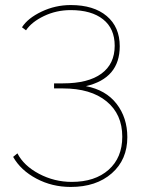

<svg xmlns="http://www.w3.org/2000/svg" viewBox="-20 -735 574 760"><path d="M83 -615 67 -627Q90 -663 144.5 -689Q199 -715 260 -715Q351 -715 402.5 -671.5Q454 -628 454 -552Q454 -425 320 -394Q399 -379 441.5 -324Q484 -269 484 -192Q484 -103 422.5 -49Q361 5 260 5Q186 5 124 -28Q62 -61 32 -114L49 -128Q74 -79 134.5 -47Q195 -15 264 -15Q356 -15 410 -63Q464 -111 464 -194Q464 -283 401.5 -334Q339 -385 229 -385H194V-405H229Q329 -405 381.5 -443.5Q434 -482 434 -554Q434 -622 388 -658.5Q342 -695 260 -695Q203 -695 154 -671.5Q105 -648 83 -615Z"/></svg>

Font: Raleway
Style: Thin
Weight: 100
Designer: Matt McInerney, Pablo Impallari, Rodrigo Fuenzalida
Foundry: Matt McInerney, Pablo Impallari, Rodrigo Fuenzalida
Version: Version 3.000